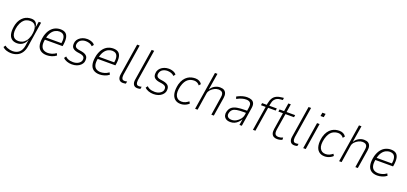

<svg xmlns="http://www.w3.org/2000/svg" viewBox="38 -1933 7098 3345"><g transform="rotate(20 3587.0 -260.0)"><path d="M175 187Q135 187 91.5 174Q48 161 17 130L43 95Q62 113 88 123.5Q114 134 139.5 139Q165 144 186 144Q262 144 308.5 103Q355 62 369 -21L386 -134H384Q369 -91 341.5 -63.5Q314 -36 282 -23.5Q250 -11 215 -11Q146 -11 107 -47Q68 -83 60 -149Q52 -215 73 -306Q88 -361 113.5 -397.5Q139 -434 170.5 -457.5Q202 -481 237 -490.5Q272 -500 308 -500Q366 -500 394.5 -466.5Q423 -433 424 -379H425L444 -492H488L415 -24Q404 45 371.5 93Q339 141 288.5 164Q238 187 175 187ZM222 -55Q260 -55 295 -70Q330 -85 359 -121Q388 -157 406 -219Q433 -331 406 -393.5Q379 -456 301 -456Q263 -456 228 -441.5Q193 -427 165 -390.5Q137 -354 118 -292Q90 -182 117 -118.5Q144 -55 222 -55Z M771 8Q700 8 655 -24.5Q610 -57 597.5 -124Q585 -191 609 -293Q631 -368 667.5 -413.5Q704 -459 750.5 -479.5Q797 -500 848 -500Q904 -500 938.5 -476.5Q973 -453 985 -400.5Q997 -348 984 -261L979 -236H635L642 -278H963L940 -256Q953 -333 944 -376.5Q935 -420 907.5 -438.5Q880 -457 841 -457Q804 -457 765.5 -437.5Q727 -418 698 -373.5Q669 -329 655 -257L652 -241Q638 -167 650 -122Q662 -77 695.5 -56.5Q729 -36 777 -36Q806 -36 845.5 -46.5Q885 -57 927 -87L945 -49Q906 -19 859.5 -5.5Q813 8 771 8Z M1235 8Q1189 8 1144.5 -7.5Q1100 -23 1074 -52L1100 -88Q1118 -68 1142 -56.5Q1166 -45 1192.5 -40.5Q1219 -36 1244 -36Q1298 -36 1338 -59Q1378 -82 1390 -117Q1400 -160 1383.5 -183Q1367 -206 1317 -216L1252 -226Q1187 -239 1162 -274.5Q1137 -310 1153 -382Q1165 -418 1192.5 -444Q1220 -470 1258.5 -485Q1297 -500 1343 -500Q1368 -500 1395 -494Q1422 -488 1446 -475.5Q1470 -463 1484 -442L1457 -408Q1432 -436 1397 -446Q1362 -456 1333 -456Q1285 -456 1247.5 -434.5Q1210 -413 1197 -368Q1187 -328 1202 -305Q1217 -282 1262 -273L1324 -263Q1398 -249 1424 -211.5Q1450 -174 1434 -105Q1423 -74 1395.5 -47.5Q1368 -21 1327.5 -6.5Q1287 8 1235 8Z M1750 8Q1679 8 1634 -24.5Q1589 -57 1576.5 -124Q1564 -191 1588 -293Q1610 -368 1646.5 -413.5Q1683 -459 1729.5 -479.5Q1776 -500 1827 -500Q1883 -500 1917.5 -476.5Q1952 -453 1964 -400.5Q1976 -348 1963 -261L1958 -236H1614L1621 -278H1942L1919 -256Q1932 -333 1923 -376.5Q1914 -420 1886.5 -438.5Q1859 -457 1820 -457Q1783 -457 1744.5 -437.5Q1706 -418 1677 -373.5Q1648 -329 1634 -257L1631 -241Q1617 -167 1629 -122Q1641 -77 1674.5 -56.5Q1708 -36 1756 -36Q1785 -36 1824.5 -46.5Q1864 -57 1906 -87L1924 -49Q1885 -19 1838.5 -5.5Q1792 8 1750 8Z M2184 8Q2132 8 2110.5 -27.5Q2089 -63 2098 -118L2191 -705H2238L2146 -128Q2144 -109 2145.5 -87.5Q2147 -66 2158.5 -50.5Q2170 -35 2196 -35Q2209 -35 2224.5 -37Q2240 -39 2247 -42L2239 1Q2221 4 2210 6Q2199 8 2184 8Z M2453 8Q2401 8 2379.5 -27.5Q2358 -63 2367 -118L2460 -705H2507L2415 -128Q2413 -109 2414.5 -87.5Q2416 -66 2427.5 -50.5Q2439 -35 2465 -35Q2478 -35 2493.5 -37Q2509 -39 2516 -42L2508 1Q2490 4 2479 6Q2468 8 2453 8Z M2748 8Q2702 8 2657.5 -7.5Q2613 -23 2587 -52L2613 -88Q2631 -68 2655 -56.5Q2679 -45 2705.5 -40.5Q2732 -36 2757 -36Q2811 -36 2851 -59Q2891 -82 2903 -117Q2913 -160 2896.5 -183Q2880 -206 2830 -216L2765 -226Q2700 -239 2675 -274.5Q2650 -310 2666 -382Q2678 -418 2705.5 -444Q2733 -470 2771.5 -485Q2810 -500 2856 -500Q2881 -500 2908 -494Q2935 -488 2959 -475.5Q2983 -463 2997 -442L2970 -408Q2945 -436 2910 -446Q2875 -456 2846 -456Q2798 -456 2760.5 -434.5Q2723 -413 2710 -368Q2700 -328 2715 -305Q2730 -282 2775 -273L2837 -263Q2911 -249 2937 -211.5Q2963 -174 2947 -105Q2936 -74 2908.5 -47.5Q2881 -21 2840.5 -6.5Q2800 8 2748 8Z M3253 8Q3186 8 3144 -28.5Q3102 -65 3090.5 -133.5Q3079 -202 3101 -298Q3118 -359 3146 -398.5Q3174 -438 3208 -460.5Q3242 -483 3278 -491.5Q3314 -500 3347 -500Q3388 -500 3419 -484.5Q3450 -469 3470 -438L3442 -404Q3425 -429 3398 -442.5Q3371 -456 3343 -456Q3314 -456 3286 -448.5Q3258 -441 3231.5 -422.5Q3205 -404 3183 -368.5Q3161 -333 3146 -277Q3117 -157 3149.5 -96.5Q3182 -36 3255 -36Q3294 -36 3326 -51Q3358 -66 3385 -88L3405 -54Q3386 -34 3361 -20.5Q3336 -7 3309 0.5Q3282 8 3253 8Z M3522 0 3634 -705H3680L3631 -402H3635Q3662 -449 3709 -474.5Q3756 -500 3804 -500Q3853 -500 3881.5 -482Q3910 -464 3921 -429Q3932 -394 3924 -344L3869 0H3823L3875 -336Q3883 -378 3876.5 -404Q3870 -430 3848.5 -443Q3827 -456 3791 -456Q3756 -456 3718.5 -437.5Q3681 -419 3653 -389Q3625 -359 3618 -322L3568 0Z M4177 8Q4123 8 4091.5 -14Q4060 -36 4051.5 -71.5Q4043 -107 4054 -143Q4069 -198 4105.5 -227Q4142 -256 4203.5 -267Q4265 -278 4354 -278H4396L4389 -236H4333Q4260 -236 4212 -228Q4164 -220 4137.5 -198.5Q4111 -177 4100 -137Q4086 -92 4109 -64Q4132 -36 4186 -36Q4228 -36 4268.5 -58.5Q4309 -81 4338.5 -119Q4368 -157 4374 -205L4394 -336Q4405 -402 4381.5 -429Q4358 -456 4305 -456Q4268 -456 4227 -444.5Q4186 -433 4135 -405L4121 -445Q4153 -463 4185.5 -475.5Q4218 -488 4249 -494Q4280 -500 4308 -500Q4357 -500 4390 -485.5Q4423 -471 4437.5 -438Q4452 -405 4443 -348L4388 0H4344L4361 -109H4360Q4340 -74 4312 -47.5Q4284 -21 4250.5 -6.5Q4217 8 4177 8Z M4594 0 4666 -451H4579L4585 -492H4684L4670 -481L4675 -514Q4687 -578 4711 -618Q4735 -658 4777.5 -678.5Q4820 -699 4881 -704L4911 -707L4907 -666L4861 -662Q4832 -660 4803.5 -648Q4775 -636 4753.5 -606Q4732 -576 4723 -518L4717 -480L4706 -492H4858L4852 -451H4712L4640 0Z M5043 8Q5006 8 4979 -7Q4952 -22 4940.5 -55Q4929 -88 4937 -140L4986 -451H4902L4908 -492H4993L5017 -643H5063L5039 -492H5198L5192 -451H5033L4984 -149Q4975 -88 4992 -61.5Q5009 -35 5055 -35Q5075 -35 5094.5 -39.5Q5114 -44 5135 -54L5137 -14Q5119 -3 5093 2.5Q5067 8 5043 8Z M5362 8Q5310 8 5288.5 -27.5Q5267 -63 5276 -118L5369 -705H5416L5324 -128Q5322 -109 5323.5 -87.5Q5325 -66 5336.5 -50.5Q5348 -35 5374 -35Q5387 -35 5402.5 -37Q5418 -39 5425 -42L5417 1Q5399 4 5388 6Q5377 8 5362 8Z M5618 -629 5629 -694H5689L5678 -629ZM5526 0 5604 -492H5651L5573 0Z M5923 8Q5856 8 5814 -28.5Q5772 -65 5760.5 -133.5Q5749 -202 5771 -298Q5788 -359 5816 -398.5Q5844 -438 5878 -460.5Q5912 -483 5948 -491.5Q5984 -500 6017 -500Q6058 -500 6089 -484.5Q6120 -469 6140 -438L6112 -404Q6095 -429 6068 -442.5Q6041 -456 6013 -456Q5984 -456 5956 -448.5Q5928 -441 5901.5 -422.5Q5875 -404 5853 -368.5Q5831 -333 5816 -277Q5787 -157 5819.5 -96.5Q5852 -36 5925 -36Q5964 -36 5996 -51Q6028 -66 6055 -88L6075 -54Q6056 -34 6031 -20.5Q6006 -7 5979 0.5Q5952 8 5923 8Z M6192 0 6304 -705H6350L6301 -402H6305Q6332 -449 6379 -474.5Q6426 -500 6474 -500Q6523 -500 6551.5 -482Q6580 -464 6591 -429Q6602 -394 6594 -344L6539 0H6493L6545 -336Q6553 -378 6546.5 -404Q6540 -430 6518.5 -443Q6497 -456 6461 -456Q6426 -456 6388.5 -437.5Q6351 -419 6323 -389Q6295 -359 6288 -322L6238 0Z M6898 8Q6827 8 6782 -24.5Q6737 -57 6724.5 -124Q6712 -191 6736 -293Q6758 -368 6794.5 -413.5Q6831 -459 6877.5 -479.5Q6924 -500 6975 -500Q7031 -500 7065.5 -476.5Q7100 -453 7112 -400.5Q7124 -348 7111 -261L7106 -236H6762L6769 -278H7090L7067 -256Q7080 -333 7071 -376.5Q7062 -420 7034.5 -438.5Q7007 -457 6968 -457Q6931 -457 6892.5 -437.5Q6854 -418 6825 -373.5Q6796 -329 6782 -257L6779 -241Q6765 -167 6777 -122Q6789 -77 6822.5 -56.5Q6856 -36 6904 -36Q6933 -36 6972.5 -46.5Q7012 -57 7054 -87L7072 -49Q7033 -19 6986.5 -5.5Q6940 8 6898 8Z"/></g></svg>

Font: Nunito Sans 7pt Condensed ExtraLight
Style: Italic
Weight: 250
Width: 3
Italic angle: -9°
Designer: Vernon Adams
Foundry: Vernon Adams
Version: Version 3.101;gftools[0.9.27]